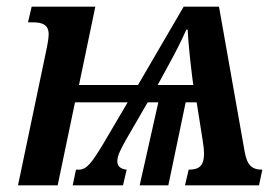

<svg xmlns="http://www.w3.org/2000/svg" viewBox="-20 -556 836 576"><path d="M117 -396 34 0H153L205 -249H363L290 -125C256 -69 241 -47 216 -47H208L198 0H349L360 -47C342 -49 332 -57 332 -72C332 -89 342 -108 357 -135L423 -249H455L399 0H485L537 -249H570L588 -135C590 -122 592 -108 592 -95C592 -60 579 -47 546 -47L535 0H757L767 -47C735 -47 721 -61 714 -101L637 -536H531L394 -301H217L266 -536H75L64 -489H78C107 -489 126 -482 126 -453C126 -441 122 -419 117 -396ZM453 -301 489 -367C506 -398 524 -433 539 -467H543C545 -428 550 -379 557 -322L560 -301Z"/></svg>

Font: Noto Serif Condensed SemiBold
Style: Italic
Weight: 600
Width: 3
Italic angle: -12°
Designer: Monotype Design Team
Foundry: Monotype Imaging Inc.
Version: Version 2.014